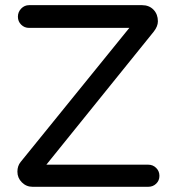

<svg xmlns="http://www.w3.org/2000/svg" viewBox="-20 -718 678 738"><path d="M549.8 0H105Q81.1 0 64 -17.1Q46.9 -34.2 46.9 -58.1Q46.9 -80.1 59.1 -95.2L477.1 -610.8H91.8Q73.7 -610.8 61.3 -623.3Q48.8 -635.7 48.8 -653.8Q48.8 -671.9 61.5 -685.1Q74.2 -698.2 91.8 -698.2H525.9Q553.2 -698.2 570.1 -680.7Q586.9 -663.1 586.9 -636.2Q586.9 -616.7 570.8 -596.2L158.2 -85H549.8Q567.9 -85 580.3 -72.5Q592.8 -60.1 592.8 -42Q592.8 -23.9 580.3 -12Q567.9 0 549.8 0Z"/></svg>

Font: Aka-Acid-Varela
Style: Regular
Weight: 400
Designer: Joe Prince, Avraham Cornfeld, Cyberella
Foundry: Joe Prince, Avraham Cornfeld, Cyberella
Version: Version 2.000; ttfautohint (v1.5.33-1714) -l 8 -r 50 -G 200 